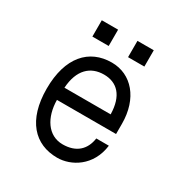

<svg xmlns="http://www.w3.org/2000/svg" viewBox="-167 -840 935 979"><g transform="rotate(30 300.0 -350.5)"><path d="M305 10C386 10 487 -47 503 -175H429C419 -105 374 -63 295 -63C208 -63 158 -143 157 -245H505V-305C505 -454 421 -550 305 -550C172 -550 83 -454 83 -269C83 -84 172 10 305 10ZM431 -318H159C166 -427 222 -477 301 -477C378 -477 429 -427 431 -318ZM152 -711V-615H248V-711ZM362 -711V-615H458V-711Z"/></g></svg>

Font: Fliege Mono Light
Style: Regular
Weight: 300
Version: Version 0.020;Glyphs 3.3 (3306)